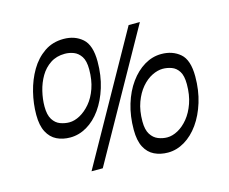

<svg xmlns="http://www.w3.org/2000/svg" viewBox="-92 -755 1065 891"><g transform="rotate(-15 441.0 -309.5)"><path d="M246 0 588 -611H642L300 0ZM192 -177Q156 -177 127.5 -191Q99 -205 82.5 -236.5Q66 -268 66 -319Q66 -373 79.5 -427.5Q93 -482 119.5 -527Q146 -572 186 -599.5Q226 -627 279 -627Q333 -627 369 -595.5Q405 -564 405 -485Q405 -418 387.5 -361.5Q370 -305 340.5 -263.5Q311 -222 272.5 -199.5Q234 -177 192 -177ZM206 -246Q231 -246 257.5 -260.5Q284 -275 307 -302Q330 -329 344 -369Q358 -409 358 -460Q358 -501 344 -522Q330 -543 309.5 -551Q289 -559 267 -559Q227 -559 197.5 -539.5Q168 -520 149.5 -488.5Q131 -457 122 -419.5Q113 -382 113 -347Q113 -306 127 -284Q141 -262 162.5 -254Q184 -246 206 -246ZM612 8Q576 8 547 -6Q518 -20 501.5 -51.5Q485 -83 485 -135Q485 -201 502 -257Q519 -313 549 -354.5Q579 -396 617.5 -419Q656 -442 699 -442Q753 -442 789 -411Q825 -380 825 -301Q825 -234 807.5 -177.5Q790 -121 760.5 -79.5Q731 -38 692.5 -15Q654 8 612 8ZM627 -61Q652 -61 678.5 -75.5Q705 -90 727.5 -117.5Q750 -145 764 -185Q778 -225 778 -276Q778 -317 764.5 -338Q751 -359 730 -366.5Q709 -374 688 -374Q663 -374 636 -360.5Q609 -347 586 -320Q563 -293 548.5 -253.5Q534 -214 534 -162Q534 -122 548 -100Q562 -78 583.5 -69.5Q605 -61 627 -61Z"/></g></svg>

Font: Manuale
Style: Italic
Weight: 400
Italic angle: -11°
Designer: Eduardo Tunni / Pablo Cosgaya
Foundry: Eduardo Tunni / Pablo Cosgaya
Version: Version 1.002